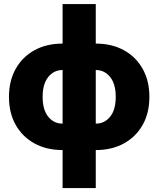

<svg xmlns="http://www.w3.org/2000/svg" viewBox="-20 -748 802 972"><path d="M296.9 11.7Q215.8 11.7 154.8 -21.7Q93.8 -55.2 59.6 -115.5Q25.4 -175.8 25.4 -257.8Q25.4 -338.9 59.6 -399.7Q93.8 -460.4 154.8 -493.9Q215.8 -527.3 296.9 -527.3V-727.5H464.8V-527.3Q545.9 -527.3 606.9 -493.9Q668 -460.4 702.1 -399.7Q736.3 -338.9 736.3 -257.8Q736.3 -175.8 702.1 -115.5Q668 -55.2 606.9 -21.7Q545.9 11.7 464.8 11.7V204.1H296.9ZM296.9 -122.1V-393.6Q252.9 -393.6 224.4 -358.4Q195.8 -323.2 195.8 -257.8Q195.8 -192.4 224.1 -157.2Q252.4 -122.1 296.9 -122.1ZM464.8 -393.6V-122.1Q509.3 -122.1 537.6 -157.2Q565.9 -192.4 565.9 -257.8Q565.9 -323.2 537.4 -358.4Q508.8 -393.6 464.8 -393.6Z"/></svg>

Font: Inter Display ExtraBold
Style: Regular
Weight: 800
Designer: Rasmus Andersson
Foundry: rsms
Version: Version 4.000;git-a52131595